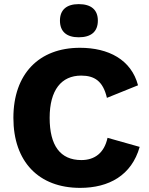

<svg xmlns="http://www.w3.org/2000/svg" viewBox="-20 -902 721 932"><path d="M362 -882C303 -882 271 -854 271 -802C271 -749 303 -721 362 -721C423 -721 455 -749 455 -802C455 -854 423 -882 362 -882ZM658 -189 502 -233C486 -159 439 -125 375 -125C272 -125 221 -196 221 -330C221 -465 278 -535 374 -535C438 -535 480 -509 499 -427L650 -488C617 -613 506 -670 368 -670C169 -670 45 -543 45 -330C45 -117 168 10 369 10C509 10 619 -51 658 -189Z"/></svg>

Font: Work Sans
Style: Bold
Weight: 700
Designer: Wei Huang
Foundry: Wei Huang
Version: Version 2.012